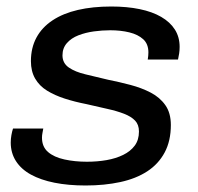

<svg xmlns="http://www.w3.org/2000/svg" viewBox="-20 -558 609 590"><path d="M243 12Q190 12 147.5 3.5Q105 -5 75 -21.5Q45 -38 29 -63Q13 -88 13 -120Q13 -131 15 -142.5Q17 -154 20 -163H113Q112 -157 110.5 -149.5Q109 -142 109 -135Q109 -107 127.5 -91Q146 -75 178 -68Q210 -61 247 -61Q279 -61 307.5 -66Q336 -71 358.5 -82Q381 -93 394 -110.5Q407 -128 407 -154Q407 -175 395 -187.5Q383 -200 361 -208.5Q339 -217 309.5 -223.5Q280 -230 246 -238Q210 -245 179 -255Q148 -265 124.5 -279.5Q101 -294 88 -316.5Q75 -339 75 -370Q75 -411 92 -442.5Q109 -474 141.5 -495.5Q174 -517 219.5 -527.5Q265 -538 322 -538Q370 -538 409 -530Q448 -522 475.5 -506Q503 -490 517.5 -467Q532 -444 532 -414Q532 -403 530.5 -393.5Q529 -384 527 -375H434Q435 -381 435.5 -386.5Q436 -392 436 -397Q436 -423 420 -437.5Q404 -452 377.5 -458.5Q351 -465 319 -465Q294 -465 268.5 -461.5Q243 -458 221 -449.5Q199 -441 185.5 -425.5Q172 -410 172 -388Q172 -364 191.5 -350.5Q211 -337 243 -329.5Q275 -322 312 -313Q347 -306 381 -297Q415 -288 443 -273.5Q471 -259 488 -235Q505 -211 505 -174Q505 -125 486 -89.5Q467 -54 432.5 -31.5Q398 -9 349.5 1.5Q301 12 243 12Z"/></svg>

Font: Archivo SemiExpanded
Style: Italic
Weight: 400
Width: 6
Italic angle: -10°
Designer: Hector Gatti
Foundry: Omnibus-Type
Version: Version 2.001